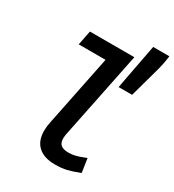

<svg xmlns="http://www.w3.org/2000/svg" viewBox="-196 -924 952 1048"><g transform="rotate(30 280.0 -400.0)"><path d="M464 -21 453 -17Q418 -3 387 4.5Q356 12 314 12Q245 12 208 -21.5Q171 -55 171 -118Q171 -146 177 -173L268 -621H99L117 -712H397L285 -162Q284 -155 283 -148.5Q282 -142 282 -135Q282 -106 297.5 -93.5Q313 -81 345 -81Q368 -81 389.5 -86.5Q411 -92 433 -101L451 -108ZM458 -812H560L558 -797Q553 -762 544 -727Q535 -692 525 -658L489 -528H404Z"/></g></svg>

Font: Codetta
Style: Bold Italic
Weight: 700
Italic angle: -11°
Designer: Ulrich Proeller
Foundry: PROSA GmbH
Version: Version 2.00;September 29, 2018;FontCreator 11.5.0.2427 64-b